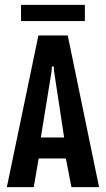

<svg xmlns="http://www.w3.org/2000/svg" viewBox="-20 -765 434 785"><path d="M8 0 137 -620H257L385 0H272L246 -134L264 -117H126L141 -134L118 0ZM145 -191 135 -203H258L244 -191L201 -474L200 -493H192L191 -474ZM66 -679V-745H327V-679Z"/></svg>

Font: Smooch Sans Thin
Style: Bold
Weight: 700
Version: Version 1.010